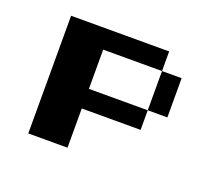

<svg xmlns="http://www.w3.org/2000/svg" viewBox="-75 -475 649 575"><g transform="rotate(20 250.0 -187.5)"><path d="M62.5 -375H375V-312.5H187.5V-187.5H375V-125H187.5V0H62.5ZM375 -312.5H437.5V-187.5H375Z"/></g></svg>

Font: Half Eighties
Style: Regular
Weight: 400
Monospace: yes
Designer: Jayvee Enaguas (HarvettFox96)
Version: 20191127.01dev02